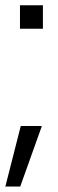

<svg xmlns="http://www.w3.org/2000/svg" viewBox="-25 -508 219 719"><path d="M49.8 -400.4Q49.8 -421.9 49.8 -488.3Q71.3 -488.3 135.7 -488.3Q135.7 -465.8 135.7 -400.4Q114.3 -400.4 49.8 -400.4ZM-4.9 190.4Q9.8 133.8 52.7 -36.1Q72.3 -36.1 131.8 -36.1Q111.3 20.5 50.8 190.4Q37.1 190.4 -4.9 190.4Z"/></svg>

Font: Gothic A1
Style: Regular
Weight: 400
Designer: HanYang I&C Co.,Ltd.
Version: Version 2.50